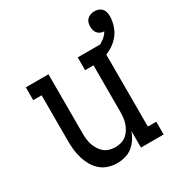

<svg xmlns="http://www.w3.org/2000/svg" viewBox="-161 -786 859 910"><g transform="rotate(-30 268.5 -331.0)"><path d="M219 8Q195 8 171.5 0.5Q148 -7 130 -23Q112 -39 100 -60Q88 -81 81 -104.5Q74 -128 71.5 -152Q69 -176 69 -200V-450H23V-520H147V-200Q147 -184 148.5 -167.5Q150 -151 155 -135.5Q160 -120 168.5 -106Q177 -92 189.5 -81.5Q202 -71 218 -66.5Q234 -62 250 -62Q266 -62 282 -66.5Q298 -71 310.5 -81.5Q323 -92 331.5 -106Q340 -120 345 -135.5Q350 -151 351.5 -167.5Q353 -184 353 -200V-450H307V-520H431V-70H477V0H353V-91Q346 -70 333.5 -51Q321 -32 303.5 -18Q286 -4 264 2Q242 8 219 8ZM392 -450 377 -501Q392 -505 406.5 -510Q421 -515 434 -522.5Q447 -530 458.5 -540Q470 -550 478 -564Q468 -564 458.5 -568Q449 -572 442.5 -579.5Q436 -587 433.5 -597Q431 -607 431 -617Q431 -627 434 -637.5Q437 -648 445 -655.5Q453 -663 463 -666.5Q473 -670 484 -670Q495 -670 505.5 -666.5Q516 -663 523.5 -655Q531 -647 534 -636.5Q537 -626 537 -615Q537 -585 526.5 -556.5Q516 -528 495.5 -506.5Q475 -485 448 -471.5Q421 -458 392 -450Z"/></g></svg>

Font: Iosevka Gothic
Style: Regular
Weight: 400
Monospace: yes
Designer: Belleve Invis
Foundry: Belleve Invis
Version: Version 15.5.1; ttfautohint (v1.8.4)